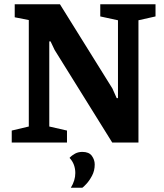

<svg xmlns="http://www.w3.org/2000/svg" viewBox="-20 -668 769 900"><path d="M35 0V-56L115 -75V-574L49 -587V-648H261L507 -253L527 -208H533V-573L450 -591V-648H709V-591L629 -573V0H506L236 -434L217 -474H211V-75L294 -56V0ZM312 212Q333 178 333 143Q333 123 326.5 105Q320 87 306 72Q317 60 332 52Q347 44 366 44Q397 44 410.5 62.5Q424 81 424 103Q424 132 411.5 155.5Q399 179 385 194Q371 209 366 212Z"/></svg>

Font: Faustina
Style: Bold
Weight: 700
Designer: Alfonso Garcia
Foundry: http://www.omnibus-type.com
Version: Version 1.200